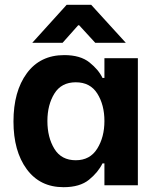

<svg xmlns="http://www.w3.org/2000/svg" viewBox="-20 -770 657 798"><path d="M36 -265Q36 -390 91.5 -465.5Q147 -541 247 -541Q314 -541 352 -510.5Q390 -480 406 -446H414V-528H553V0H414V-91H406Q388 -54 350 -23Q312 8 244 8Q146 8 91 -67Q36 -142 36 -265ZM414 -267Q414 -334 384.5 -381Q355 -428 295 -428Q235 -428 206 -381Q177 -334 177 -267Q177 -199 206 -151.5Q235 -104 295 -104Q354 -104 384 -152Q414 -200 414 -267ZM257 -750H359L503 -592H376L309 -665H305L240 -592H114Z"/></svg>

Font: Be Vietnam
Style: Bold
Weight: 700
Designer: Gabriel Lam
Foundry: TypeRant
Version: Version 4.000